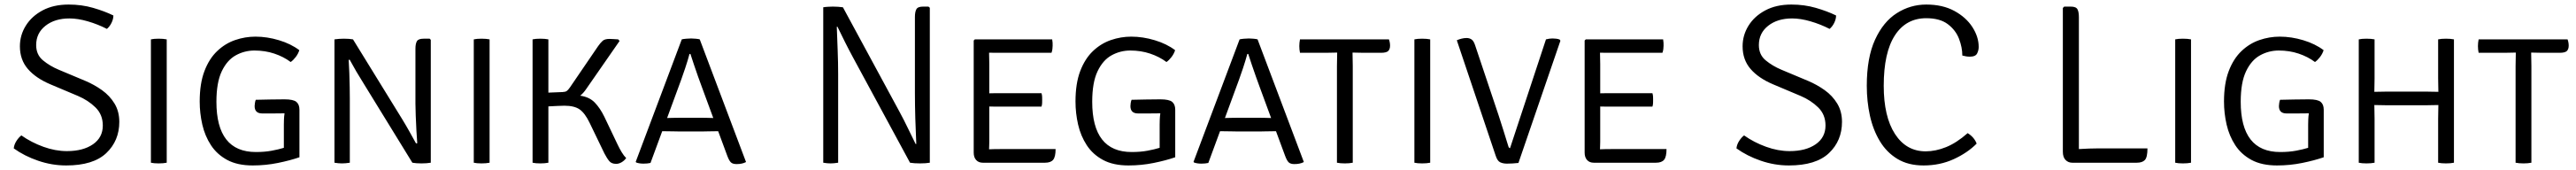

<svg xmlns="http://www.w3.org/2000/svg" viewBox="-20 -715 11324 747"><path d="M40.5 -63Q42 -79.5 52 -95.2Q62 -111 74 -120Q118 -89 170.8 -70Q223.5 -51 274 -51Q345.5 -51 388.8 -81Q432 -111 432 -163.5Q432 -211.5 399.8 -243Q367.5 -274.5 322.5 -293.5L201.5 -344.5Q137.5 -371.5 102.5 -412Q67.5 -452.5 67.5 -511.5Q67.5 -560.5 93.5 -602.2Q119.5 -644 167.5 -669.5Q215.5 -695 282 -695Q339 -695 389.2 -680.5Q439.5 -666 478.5 -647Q478.5 -631.5 470.5 -615Q462.5 -598.5 450 -588Q410 -608.5 366.2 -621.2Q322.5 -634 285 -634Q221 -634 180 -601.8Q139 -569.5 139 -517Q139 -474.5 169 -449.8Q199 -425 238.5 -408.5L355.5 -359.5Q394.5 -343 428.5 -318.8Q462.5 -294.5 483.5 -260Q504.5 -225.5 504.5 -179.5Q504.5 -96.5 447.2 -42.2Q390 12 271 12Q208 12 147.5 -8.8Q87 -29.5 40.5 -63Z M643.5 -542Q656.5 -545 677.5 -545Q698 -545 713 -542V0Q698 3 677.5 3Q656.5 3 643.5 0Z M1104.5 -276.5Q1136 -277 1167 -277.8Q1198 -278.5 1231 -278.5Q1270 -278.5 1283.2 -267.2Q1296.5 -256 1296.5 -233V-24Q1256 -10 1202 1Q1148 12 1091 12Q1024 12 979 -12.2Q934 -36.5 907.5 -77Q881 -117.5 869.5 -167.5Q858 -217.5 858 -269Q858 -348 878.8 -402.5Q899.5 -457 934.8 -490.5Q970 -524 1013.8 -539Q1057.5 -554 1103 -554Q1154.5 -554 1206.8 -538.2Q1259 -522.5 1296 -494.5Q1291 -478.5 1280 -464.2Q1269 -450 1258 -442.5Q1226.5 -466 1186 -479.5Q1145.5 -493 1099 -493Q1055 -493 1016.8 -472Q978.5 -451 955 -401.8Q931.5 -352.5 931.5 -268Q931.5 -47 1105 -47Q1144 -47 1174.8 -52.8Q1205.5 -58.5 1228 -65.5V-167.5Q1228 -177.5 1228.5 -190.5Q1229 -203.5 1231 -217Q1205 -216.5 1179.5 -216.5Q1154 -216.5 1133 -216.5Q1099.5 -216.5 1099.5 -249Q1099.5 -254 1100.8 -262.2Q1102 -270.5 1104.5 -276.5Z M1578.5 -348.5Q1561.5 -375.5 1546.5 -401Q1531.5 -426.5 1517.5 -452.5L1513 -452Q1514.5 -428 1515.8 -395.5Q1517 -363 1517.5 -332.2Q1518 -301.5 1518 -282V0Q1499 3 1483.5 3Q1468 3 1450.5 0V-542Q1459 -543.5 1470.5 -544.2Q1482 -545 1491.5 -545Q1515.5 -545 1532 -542L1748.5 -191Q1765 -164 1780 -137.2Q1795 -110.5 1809 -85L1814.5 -85.5Q1812.5 -108.5 1810.8 -141.5Q1809 -174.5 1807.8 -206.8Q1806.5 -239 1806.5 -259V-500.5Q1806.5 -523 1813 -534Q1819.5 -545 1842.5 -545H1869L1874 -540V0Q1856.5 3 1833 3Q1809 3 1793 0Z M2063 -542Q2076 -545 2097 -545Q2117.5 -545 2132.5 -542V0Q2117.5 3 2097 3Q2076 3 2063 0Z M2733 -20.5Q2725.5 -9.5 2713.2 -2.2Q2701 5 2689 5Q2669 5 2659 -6.8Q2649 -18.5 2637.5 -40.5L2572.5 -175Q2552 -217.5 2528.8 -234Q2505.5 -250.5 2461.5 -250.5Q2451 -250.5 2430.2 -249.5Q2409.5 -248.5 2391 -247.5V0Q2376 3 2355.5 3Q2334.5 3 2321.5 0V-542Q2334.5 -545 2355.5 -545Q2376 -545 2391 -542V-308L2453 -310.5Q2465.5 -311 2471.5 -315Q2477.5 -319 2485.5 -330.5L2609.5 -512Q2620 -527 2629.5 -535.5Q2639 -544 2660 -544Q2669 -544 2678.2 -543.2Q2687.5 -542.5 2698 -542L2704 -535L2557 -323.5Q2545.5 -306.5 2531 -294.5Q2571 -289 2594.8 -264.5Q2618.5 -240 2637 -202L2695.5 -79.5Q2703.5 -62.5 2713.5 -46Q2723.5 -29.5 2733 -20.5Z M2959 -137.5Q2956 -137.5 2942.8 -137.8Q2929.5 -138 2914.2 -138.2Q2899 -138.5 2891.5 -138.5L2840 1Q2826.5 4 2809.5 4Q2790.5 4 2777 -1L2775 -4L2977.5 -542Q2982.5 -543.5 2996 -544.8Q3009.5 -546 3018.5 -546Q3026.5 -546 3039.5 -544.8Q3052.5 -543.5 3056.5 -542L3260 -3Q3243.5 6 3218.5 6Q3201.5 6 3193.5 -1.5Q3185.5 -9 3177.5 -30.5L3137.5 -138.5Q3131 -138.5 3117 -138.2Q3103 -138 3090.5 -137.8Q3078 -137.5 3075.5 -137.5ZM2975 -365 2913 -196.5Q2923.5 -197 2944 -197.2Q2964.5 -197.5 2968.5 -197.5H3067Q3070.5 -197.5 3088.2 -197.2Q3106 -197 3116 -196.5L3065.5 -333.5Q3058.5 -352 3049.2 -378.2Q3040 -404.5 3031 -431Q3022 -457.5 3015.5 -478H3011.5Q3003.5 -448.5 2992.5 -415.5Q2981.5 -382.5 2975 -365Z M3731.5 -460.5Q3712 -496.5 3695.2 -530Q3678.5 -563.5 3662 -597.5H3659Q3660.5 -553 3662.8 -496.2Q3665 -439.5 3665 -388V0Q3645.5 3 3631.5 3Q3617 3 3599.5 0V-683Q3608 -684.5 3620 -685.2Q3632 -686 3641.5 -686Q3652.5 -686 3664.8 -685.2Q3677 -684.5 3686 -683L3935.5 -222.5Q3955 -186.5 3972 -151Q3989 -115.5 4005.5 -82.5H4008.5Q4006 -136 4004.2 -194.8Q4002.5 -253.5 4002.5 -305.5V-640Q4002.5 -662.5 4008.8 -674.2Q4015 -686 4038.5 -686H4062L4068 -681V0Q4050.5 3 4025 3Q3998.5 3 3981 0Z M4621 -60Q4621 -25.5 4610.2 -12.8Q4599.5 0 4574.5 0H4301Q4282.5 0 4271.8 -11.8Q4261 -23.5 4261 -44.5V-537L4266 -542H4606Q4607.5 -534.5 4607.8 -527.5Q4608 -520.5 4608 -514.5Q4608 -508.5 4607 -499.8Q4606 -491 4603 -483H4382.5Q4371.5 -483 4357.2 -483Q4343 -483 4328.5 -483.5Q4328.5 -474 4329 -461Q4329.5 -448 4329.5 -433V-305Q4344 -305.5 4358 -305.5Q4372 -305.5 4382.5 -305.5H4559Q4561.5 -298 4561.8 -289.5Q4562 -281 4562 -276Q4562 -270 4561.8 -262Q4561.5 -254 4559 -246.5H4382.5Q4372 -246.5 4358 -246.5Q4344 -246.5 4329.5 -247V-92.5Q4329.5 -83.5 4329 -73Q4328.5 -62.5 4328.5 -59Q4349.5 -60 4383 -60Z M4955 -276.5Q4986.5 -277 5017.5 -277.8Q5048.5 -278.5 5081.5 -278.5Q5120.5 -278.5 5133.8 -267.2Q5147 -256 5147 -233V-24Q5106.5 -10 5052.5 1Q4998.5 12 4941.5 12Q4874.5 12 4829.5 -12.2Q4784.5 -36.5 4758 -77Q4731.5 -117.5 4720 -167.5Q4708.5 -217.5 4708.5 -269Q4708.5 -348 4729.2 -402.5Q4750 -457 4785.2 -490.5Q4820.5 -524 4864.2 -539Q4908 -554 4953.5 -554Q5005 -554 5057.2 -538.2Q5109.5 -522.5 5146.5 -494.5Q5141.5 -478.5 5130.5 -464.2Q5119.5 -450 5108.5 -442.5Q5077 -466 5036.5 -479.5Q4996 -493 4949.5 -493Q4905.5 -493 4867.2 -472Q4829 -451 4805.5 -401.8Q4782 -352.5 4782 -268Q4782 -47 4955.5 -47Q4994.5 -47 5025.2 -52.8Q5056 -58.5 5078.5 -65.5V-167.5Q5078.5 -177.5 5079 -190.5Q5079.5 -203.5 5081.5 -217Q5055.5 -216.5 5030 -216.5Q5004.5 -216.5 4983.5 -216.5Q4950 -216.5 4950 -249Q4950 -254 4951.2 -262.2Q4952.5 -270.5 4955 -276.5Z M5411.5 -137.5Q5408.5 -137.5 5395.2 -137.8Q5382 -138 5366.8 -138.2Q5351.5 -138.5 5344 -138.5L5292.5 1Q5279 4 5262 4Q5243 4 5229.5 -1L5227.5 -4L5430 -542Q5435 -543.5 5448.5 -544.8Q5462 -546 5471 -546Q5479 -546 5492 -544.8Q5505 -543.5 5509 -542L5712.5 -3Q5696 6 5671 6Q5654 6 5646 -1.5Q5638 -9 5630 -30.5L5590 -138.5Q5583.5 -138.5 5569.5 -138.2Q5555.5 -138 5543 -137.8Q5530.5 -137.5 5528 -137.5ZM5427.5 -365 5365.5 -196.5Q5376 -197 5396.5 -197.2Q5417 -197.5 5421 -197.5H5519.5Q5523 -197.5 5540.8 -197.2Q5558.5 -197 5568.5 -196.5L5518 -333.5Q5511 -352 5501.8 -378.2Q5492.5 -404.5 5483.5 -431Q5474.5 -457.5 5468 -478H5464Q5456 -448.5 5445 -415.5Q5434 -382.5 5427.5 -365Z M5858 -425Q5858 -440.5 5858.5 -454Q5859 -467.5 5859 -484Q5850 -484 5834 -483.5Q5818 -483 5809 -483H5695.5Q5692.5 -497.5 5692.5 -512.5Q5692.5 -527 5695.5 -542H6086.5Q6091.5 -528.5 6091.5 -514.5Q6091.5 -499 6083.5 -491Q6075.5 -483 6051 -483H5976.5Q5968 -483 5951.2 -483.5Q5934.5 -484 5926.5 -484Q5926.5 -467.5 5927 -454Q5927.5 -440.5 5927.5 -425V0Q5912.5 3 5893 3Q5872.5 3 5858 0Z M6198.5 -542Q6211.5 -545 6232.5 -545Q6253 -545 6268 -542V0Q6253 3 6232.5 3Q6211.5 3 6198.5 0Z M6777 -542Q6784 -544 6791.8 -545Q6799.5 -546 6805.5 -546Q6812 -546 6821.5 -545Q6831 -544 6837.5 -541L6840.5 -536L6656 1Q6629 4 6605.5 4Q6588.5 4 6576 -1.8Q6563.5 -7.5 6556 -30.5L6385 -538Q6395 -542.5 6406 -545.2Q6417 -548 6428 -548Q6440.5 -548 6450 -541.5Q6459.5 -535 6466 -514.5L6569 -207.5Q6578 -180 6590.5 -140.2Q6603 -100.5 6612 -71Q6614.5 -64 6619 -64Z M7307 -60Q7307 -25.5 7296.2 -12.8Q7285.5 0 7260.5 0H6987Q6968.5 0 6957.8 -11.8Q6947 -23.5 6947 -44.5V-537L6952 -542H7292Q7293.5 -534.5 7293.8 -527.5Q7294 -520.5 7294 -514.5Q7294 -508.5 7293 -499.8Q7292 -491 7289 -483H7068.5Q7057.5 -483 7043.2 -483Q7029 -483 7014.5 -483.5Q7014.5 -474 7015 -461Q7015.5 -448 7015.5 -433V-305Q7030 -305.5 7044 -305.5Q7058 -305.5 7068.5 -305.5H7245Q7247.5 -298 7247.8 -289.5Q7248 -281 7248 -276Q7248 -270 7247.8 -262Q7247.5 -254 7245 -246.5H7068.5Q7058 -246.5 7044 -246.5Q7030 -246.5 7015.5 -247V-92.5Q7015.5 -83.5 7015 -73Q7014.5 -62.5 7014.5 -59Q7035.5 -60 7069 -60Z M7614.5 -63Q7616 -79.5 7626 -95.2Q7636 -111 7648 -120Q7692 -89 7744.8 -70Q7797.5 -51 7848 -51Q7919.5 -51 7962.8 -81Q8006 -111 8006 -163.5Q8006 -211.5 7973.8 -243Q7941.5 -274.5 7896.5 -293.5L7775.5 -344.5Q7711.5 -371.5 7676.5 -412Q7641.5 -452.5 7641.5 -511.5Q7641.5 -560.5 7667.5 -602.2Q7693.5 -644 7741.5 -669.5Q7789.5 -695 7856 -695Q7913 -695 7963.2 -680.5Q8013.5 -666 8052.5 -647Q8052.5 -631.5 8044.5 -615Q8036.5 -598.5 8024 -588Q7984 -608.5 7940.2 -621.2Q7896.5 -634 7859 -634Q7795 -634 7754 -601.8Q7713 -569.5 7713 -517Q7713 -474.5 7743 -449.8Q7773 -425 7812.5 -408.5L7929.5 -359.5Q7968.5 -343 8002.5 -318.8Q8036.5 -294.5 8057.5 -260Q8078.5 -225.5 8078.5 -179.5Q8078.5 -96.5 8021.2 -42.2Q7964 12 7845 12Q7782 12 7721.5 -8.8Q7661 -29.5 7614.5 -63Z M8607.5 -471Q8607.5 -506.5 8593 -544.5Q8578.5 -582.5 8543.8 -608.8Q8509 -635 8449 -635Q8360 -635 8311 -559.5Q8262 -484 8262 -338Q8262 -202.5 8311.5 -126.2Q8361 -50 8446.5 -50Q8490 -50 8536 -68.5Q8582 -87 8631 -130Q8660 -112 8670.5 -84Q8630.5 -43.5 8570 -15.8Q8509.5 12 8437 12Q8369.5 12 8322 -16.8Q8274.5 -45.5 8244.8 -95Q8215 -144.5 8201.2 -207.2Q8187.5 -270 8187.5 -338Q8187.5 -461.5 8223.8 -540.5Q8260 -619.5 8319.5 -657.2Q8379 -695 8449 -695Q8521 -695 8572.5 -667Q8624 -639 8651.8 -596Q8679.5 -553 8679.5 -508.5Q8679.5 -494 8672.5 -480Q8665.5 -466 8640.5 -466Q8625 -466 8607.5 -471Z M9421.5 -63Q9421.5 -24 9410.2 -12Q9399 0 9374.5 0H9090.5Q9073.5 0 9061.5 -12Q9049.5 -24 9049.5 -48.5V-680L9055.5 -686H9084Q9107.5 -686 9113.8 -674.2Q9120 -662.5 9120 -640V-60Q9142.5 -61.5 9164.8 -62.2Q9187 -63 9206 -63Z M9543.5 -542Q9556.5 -545 9577.5 -545Q9598 -545 9613 -542V0Q9598 3 9577.5 3Q9556.5 3 9543.5 0Z M10004.5 -276.5Q10036 -277 10067 -277.8Q10098 -278.5 10131 -278.5Q10170 -278.5 10183.2 -267.2Q10196.5 -256 10196.5 -233V-24Q10156 -10 10102 1Q10048 12 9991 12Q9924 12 9879 -12.2Q9834 -36.5 9807.5 -77Q9781 -117.5 9769.5 -167.5Q9758 -217.5 9758 -269Q9758 -348 9778.8 -402.5Q9799.5 -457 9834.8 -490.5Q9870 -524 9913.8 -539Q9957.5 -554 10003 -554Q10054.5 -554 10106.8 -538.2Q10159 -522.5 10196 -494.5Q10191 -478.5 10180 -464.2Q10169 -450 10158 -442.5Q10126.5 -466 10086 -479.5Q10045.5 -493 9999 -493Q9955 -493 9916.8 -472Q9878.5 -451 9855 -401.8Q9831.5 -352.5 9831.5 -268Q9831.5 -47 10005 -47Q10044 -47 10074.8 -52.8Q10105.5 -58.5 10128 -65.5V-167.5Q10128 -177.5 10128.5 -190.5Q10129 -203.5 10131 -217Q10105 -216.5 10079.5 -216.5Q10054 -216.5 10033 -216.5Q9999.5 -216.5 9999.5 -249Q9999.5 -254 10000.8 -262.2Q10002 -270.5 10004.5 -276.5Z M10420 0Q10405 3 10384.5 3Q10363.5 3 10350.5 0V-542Q10363.5 -545 10384.5 -545Q10405 -545 10420 -542V-370.5Q10420 -353 10419.5 -340Q10419 -327 10419 -311.5Q10422.5 -311.5 10434.5 -311.8Q10446.5 -312 10458.2 -312.2Q10470 -312.5 10473 -312.5H10646.5Q10649.5 -312.5 10661.2 -312.2Q10673 -312 10685 -311.8Q10697 -311.5 10700.5 -311.5Q10700.5 -327 10700 -340Q10699.5 -353 10699.5 -370.5V-542Q10713 -545 10734 -545Q10754.5 -545 10769 -542V0Q10754.5 3 10734 3Q10713 3 10699.5 0V-193.5Q10699.5 -210.5 10700 -223.8Q10700.5 -237 10700.5 -253.5Q10697 -253.5 10685 -253.2Q10673 -253 10661.2 -252.8Q10649.5 -252.5 10646.5 -252.5H10473Q10470 -252.5 10458.2 -252.8Q10446.5 -253 10434.5 -253.2Q10422.5 -253.5 10419 -253.5Q10419 -237 10419.5 -223.8Q10420 -210.5 10420 -193.5Z M11040 -425Q11040 -440.5 11040.5 -454Q11041 -467.5 11041 -484Q11032 -484 11016 -483.5Q11000 -483 10991 -483H10877.5Q10874.5 -497.5 10874.5 -512.5Q10874.5 -527 10877.5 -542H11268.5Q11273.5 -528.5 11273.5 -514.5Q11273.5 -499 11265.5 -491Q11257.5 -483 11233 -483H11158.5Q11150 -483 11133.2 -483.5Q11116.5 -484 11108.5 -484Q11108.5 -467.5 11109 -454Q11109.5 -440.5 11109.5 -425V0Q11094.5 3 11075 3Q11054.5 3 11040 0Z"/></svg>

Font: Signika Negative SC Light
Style: Regular
Weight: 300
Designer: Anna Giedryś
Foundry: Anna Giedryś
Version: Version 2.000; ttfautohint (v1.8.3) -l 8 -r 50 -G 200 -x 9 -